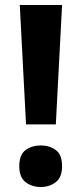

<svg xmlns="http://www.w3.org/2000/svg" viewBox="-20 -734 326 767"><path d="M203 -237H84L59 -714H228ZM57 -70Q57 -115.8 82 -134.4Q107.1 -153 143.2 -153Q178 -153 203 -134.5Q228 -116 228 -70.4Q228 -26 203 -6.5Q178 13 143.2 13Q107.1 13 82 -6.5Q57 -26.1 57 -70Z"/></svg>

Font: Noto Sans Canadian Aboriginal
Style: Regular
Weight: 400
Designer: Monotype Design Team, Typotheque's Kevin King
Foundry: Monotype Imaging Inc.
Version: Version 2.002